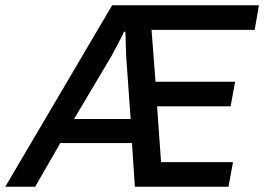

<svg xmlns="http://www.w3.org/2000/svg" viewBox="-67 -706 999 726"><path d="M-47 0 357 -686H912L896 -593H506L521 -397H822L805 -304H527L542 -93H814L797 0H443L432 -165H161L66 0ZM213 -256H427L410 -495Q410 -504 409.5 -515Q409 -526 408.5 -538.5Q408 -551 408 -563Q408 -575 407 -586H402Q396 -572 387 -555.5Q378 -539 370 -523Q362 -507 355 -495Z"/></svg>

Font: Archivo SemiCondensed Medium
Style: Italic
Weight: 500
Width: 4
Italic angle: -10°
Designer: Hector Gatti
Foundry: Omnibus-Type
Version: Version 2.001